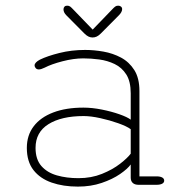

<svg xmlns="http://www.w3.org/2000/svg" viewBox="-20 -668 659 694"><path d="M481 0Q467 0 459.8 -6.8Q452.5 -13.5 452.5 -26V-73.5Q441 -57.5 413.8 -38.8Q386.5 -20 347.5 -6.8Q308.5 6.5 261.5 6.5Q208.5 6.5 166.8 -8Q125 -22.5 101 -53.2Q77 -84 77 -133.5Q77 -179 101.8 -211.5Q126.5 -244 172.5 -261.5Q218.5 -279 281.5 -279Q313 -279 348 -272Q383 -265 411.5 -255Q440 -245 452.5 -235.5V-331Q452.5 -373.5 436.5 -398.8Q420.5 -424 394.5 -436.5Q368.5 -449 338.8 -453Q309 -457 281 -457Q246 -457 205.8 -446.5Q165.5 -436 141.5 -423.5Q135.5 -420.5 130 -418.8Q124.5 -417 120.5 -417Q113 -417 109 -421.8Q105 -426.5 105 -431.5Q105 -437 110 -442.2Q115 -447.5 124.5 -452.5Q151 -465.5 194.8 -476.5Q238.5 -487.5 287.5 -487.5Q319.5 -487.5 353.8 -481.5Q388 -475.5 417.5 -459.8Q447 -444 465.5 -414.8Q484 -385.5 484 -339V-30.5H545Q559 -30.5 566.2 -26.5Q573.5 -22.5 573.5 -15Q573.5 -8 566.2 -4Q559 0 545 0ZM452.5 -201Q438.5 -211.5 407.5 -222.5Q376.5 -233.5 342.2 -241Q308 -248.5 282.5 -248.5Q202 -248.5 155.2 -219.2Q108.5 -190 108.5 -133.5Q108.5 -92 129.5 -68Q150.5 -44 185.8 -34Q221 -24 263.5 -24Q310 -24 348.5 -39.5Q387 -55 414 -76Q441 -97 452.5 -112.5ZM409.5 -612.5 344.5 -547Q336.5 -539 329.5 -535.8Q322.5 -532.5 314.5 -532.5Q307 -532.5 300 -535.8Q293 -539 285 -547L220 -612.5Q209.5 -623 209.5 -634Q209.5 -640 213 -643.8Q216.5 -647.5 222.5 -647.5Q229.5 -647.5 233.8 -644.2Q238 -641 245.5 -633L315 -561L384 -632.5Q391.5 -640.5 396 -644Q400.5 -647.5 407 -647.5Q413.5 -647.5 417.5 -644Q421.5 -640.5 421.5 -635Q421.5 -624.5 409.5 -612.5Z"/></svg>

Font: Sono ExtraLight
Style: Regular
Weight: 200
Designer: Tyler Finck
Foundry: Tyler Finck
Version: Version 2.112